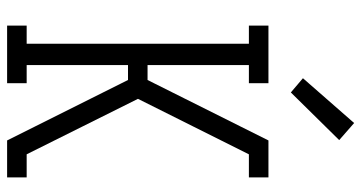

<svg xmlns="http://www.w3.org/2000/svg" viewBox="-258 -758 1016 540"><g transform="rotate(90 250.0 -488.0)"><path d="M52 0V-55H103V-680H52V-735H214V-680H163V-395H205L375 -735H479V-680H414L337 -526L258 -368L414 -55H479V0H375L205 -340H163V-55H214V0ZM240 -798 200 -832 326 -976 374 -934Z"/></g></svg>

Font: Iosevka Slab Light
Style: Regular
Weight: 300
Monospace: yes
Designer: Belleve Invis
Foundry: Belleve Invis
Version: Version 11.1.0; ttfautohint (v1.8.3)